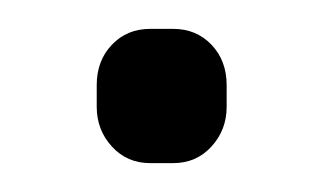

<svg xmlns="http://www.w3.org/2000/svg" viewBox="-20 -113 224 133"><path d="M47 -39V-54Q47 -71 57.5 -82Q68 -93 84 -93H100Q116 -93 126.5 -82Q137 -71 137 -54V-39Q137 -23 126.5 -11.5Q116 0 100 0H84Q68 0 57.5 -11.5Q47 -23 47 -39Z"/></svg>

Font: Mitr Light
Style: Regular
Weight: 300
Designer: Thanarat Vachiruckul
Foundry: Cadson Demak
Version: Version 1.002